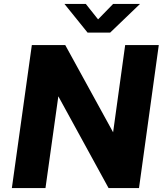

<svg xmlns="http://www.w3.org/2000/svg" viewBox="-20 -951 834 971"><path d="M552 -931 476 -853 414 -931H306L423 -786H537L688 -931ZM613 -723 552 -282 310 -723H141L40 0H210L275 -464L529 0H683L783 -723Z"/></svg>

Font: United Sans ExtraBold
Style: Italic
Weight: 800
Italic angle: -8°
Designer: Pablo Impallari, Rodrigo Fuenzalida (Modified by Dan O. Williams)
Version: Version 1.000;PS 001.000;hotconv 1.0.88;makeotf.lib2.5.64775